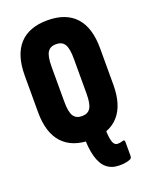

<svg xmlns="http://www.w3.org/2000/svg" viewBox="-156 -742 783 1006"><g transform="rotate(-20 236.0 -239.0)"><path d="M333 183Q290 183 262 160Q234 137 220.5 88Q207 39 208 -38Q208 -45 211.5 -48Q215 -51 219 -51L316 -53Q327 -53 327 -39Q327 8 331.5 32Q336 56 343.5 64.5Q351 73 362 73Q372 73 379 71.5Q386 70 392 68Q403 64 403 79V155Q403 167 395 172Q387 176 371.5 179.5Q356 183 333 183ZM236 6Q133 6 79.5 -52.5Q26 -111 26 -225V-429Q26 -544 79.5 -602.5Q133 -661 236 -661Q339 -661 392.5 -602.5Q446 -544 446 -429V-225Q446 -111 392.5 -52.5Q339 6 236 6ZM236 -127Q269 -127 283.5 -150Q298 -173 298 -230V-424Q298 -482 283.5 -505Q269 -528 236 -528Q203 -528 188.5 -505Q174 -482 174 -424V-230Q174 -173 188.5 -150Q203 -127 236 -127Z"/></g></svg>

Font: Sofia Sans Extra Condensed Black
Style: Regular
Weight: 900
Designer: Botio Nikoltchev, Ani Petrova
Foundry: lettersoup
Version: Version 4.101